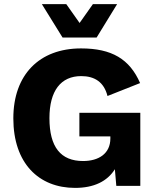

<svg xmlns="http://www.w3.org/2000/svg" viewBox="-20 -906 763 936"><path d="M551 -886H433L368 -794L303 -886H184L285 -723H451ZM346 10C438 10 503 -22 540 -81L547 0H664V-356H367V-241H518V-231C518 -157 461 -121 385 -121C276 -121 221 -189 221 -330C221 -464 277 -535 376 -535C441 -535 487 -506 504 -438L663 -501C612 -618 525 -670 375 -670C172 -670 45 -542 45 -329C45 -110 169 10 346 10Z"/></svg>

Font: Work Sans
Style: Bold
Weight: 700
Designer: Wei Huang
Foundry: Wei Huang
Version: Version 2.012